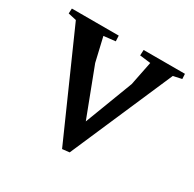

<svg xmlns="http://www.w3.org/2000/svg" viewBox="-110 -506 633 628"><g transform="rotate(30 206.5 -192.0)"><path d="M222 12 195 15 23 -373 -8 -380 -7 -399H170L171 -378L127 -373L148 -283L217 -102L286 -283L304 -373L263 -378L264 -399H420L421 -380L389 -373Z"/></g></svg>

Font: Balthazar
Style: Regular
Weight: 400
Designer: Dario Manuel Muhafara
Foundry: Dario Manuel Muhafara
Version: Version 1.000